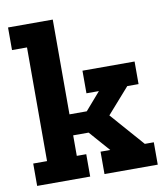

<svg xmlns="http://www.w3.org/2000/svg" viewBox="-79 -754 710 820"><g transform="rotate(-10 276.5 -344.0)"><path d="M539 0V-97H500L372 -243L469 -353H518V-451H292V-353H346L280 -277H205V-688H11V-590H76V-97H16V0H246V-97H205V-186H272L350 -97H308V0Z"/></g></svg>

Font: Zilla Slab Bold
Style: Regular
Weight: 700
Designer: Typotheque.com
Foundry: Typotheque type foundry
Version: Version 1.3; 2018